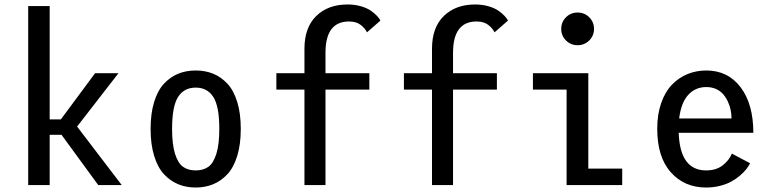

<svg xmlns="http://www.w3.org/2000/svg" viewBox="-20 -827 3460 858"><path d="M419 0 255 -224.5H202V0H106V-800H202V-293.5H252L405 -500H509.5L324.5 -261.5L524 0Z M932.2 -3.5Q897 11 854.5 11Q812 11 776.8 -3.5Q741.5 -18 713.2 -48Q685 -78 669 -129.8Q653 -181.5 653 -251Q653 -320.5 669 -372Q685 -423.5 713.2 -453.5Q741.5 -483.5 776.8 -497.8Q812 -512 854.5 -512Q897 -512 932.2 -497.8Q967.5 -483.5 995.8 -453.5Q1024 -423.5 1040 -372Q1056 -320.5 1056 -251Q1056 -181.5 1040 -129.8Q1024 -78 995.8 -48Q967.5 -18 932.2 -3.5ZM960 -251Q960 -352 933.2 -393.8Q906.5 -435.5 854.5 -435.5Q802.5 -435.5 775.8 -393.8Q749 -352 749 -251Q749 -181.5 762.2 -139.5Q775.5 -97.5 798 -81.5Q820.5 -65.5 854.5 -65.5Q888.5 -65.5 911 -81.5Q933.5 -97.5 946.8 -139.5Q960 -181.5 960 -251Z M1215 -500H1340.5V-609.5Q1340.5 -704 1393.2 -755.5Q1446 -807 1533.5 -807Q1565.5 -807 1593 -799Q1620.5 -791 1637.8 -778.8Q1655 -766.5 1665.2 -755.5Q1675.5 -744.5 1680 -735L1620 -682.5Q1611 -701 1591.5 -716Q1572 -731 1539.5 -731Q1434.5 -731 1434.5 -591V-500H1630.5V-426.5H1434.5V0H1340.5V-426.5H1215Z M1785 -500H1910.5V-609.5Q1910.5 -704 1963.2 -755.5Q2016 -807 2103.5 -807Q2135.5 -807 2163 -799Q2190.5 -791 2207.8 -778.8Q2225 -766.5 2235.2 -755.5Q2245.5 -744.5 2250 -735L2190 -682.5Q2181 -701 2161.5 -716Q2142 -731 2109.5 -731Q2004.5 -731 2004.5 -591V-500H2200.5V-426.5H2004.5V0H1910.5V-426.5H1785Z M2561 -625Q2530.5 -625 2509.2 -646.2Q2488 -667.5 2488 -698Q2488 -728.5 2509.2 -749.8Q2530.5 -771 2561 -771Q2592 -771 2613.2 -749.8Q2634.5 -728.5 2634.5 -698Q2634.5 -667.5 2613.2 -646.2Q2592 -625 2561 -625ZM2609 -73.5H2760.5V0H2512V-426.5H2361.5V-500H2609Z M3332 -97.5Q3325.5 -84.5 3315 -71Q3304.5 -57.5 3287 -42.5Q3269.5 -27.5 3248.2 -15.8Q3227 -4 3197.5 3.5Q3168 11 3135.5 11Q3038.5 11 2977.8 -57Q2917 -125 2917 -251.5Q2917 -315.5 2934.5 -366Q2952 -416.5 2982.2 -448Q3012.5 -479.5 3051.8 -495.8Q3091 -512 3136 -512Q3233 -512 3289.8 -436.8Q3346.5 -361.5 3346.5 -233.5H3013Q3018.5 -65.5 3135.5 -65.5Q3181 -65.5 3210 -88.5Q3239 -111.5 3250.5 -140.5ZM3136.5 -438Q3087.5 -438 3055.5 -403Q3023.5 -368 3015 -297.5H3249Q3249 -317 3245 -336.2Q3241 -355.5 3232.2 -374Q3223.5 -392.5 3211 -406.8Q3198.5 -421 3179.2 -429.5Q3160 -438 3136.5 -438Z"/></svg>

Font: League Mono Narrow
Style: Regular
Weight: 400
Width: 3
Designer: Tyler Finck
Foundry: The League of Moveable Type / Tyler Finck
Version: Version 2.210